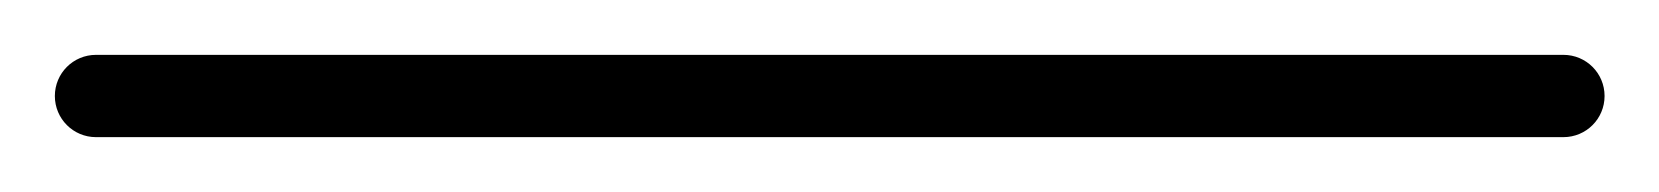

<svg xmlns="http://www.w3.org/2000/svg" viewBox="-35 -35 605 70"><path d="M0 -15C-8.3 -15 -15 -8.3 -15 0C-15 8.3 -8.3 15 0 15C178.3 15 356.7 15 535 15C543.3 15 550 8.3 550 0C550 -8.3 543.3 -15 535 -15C356.7 -15 178.3 -15 0 -15Z"/></svg>

Font: FRB American Cursive Just Baseline
Style: Italic
Weight: 400
Italic angle: -25°
Version: Version 2.0;Modular Font Editor K font №1